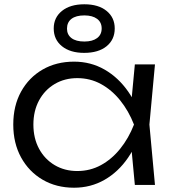

<svg xmlns="http://www.w3.org/2000/svg" viewBox="-20 -864 807 897"><path d="M610 0 590 -213 615 -282 590 -350 610 -563H704L678 -282L704 0ZM646 -282Q624 -194 578.5 -127.5Q533 -61 468.5 -24Q404 13 326 13Q243 13 179 -24.5Q115 -62 78.5 -128.5Q42 -195 42 -282Q42 -370 78.5 -436Q115 -502 179 -539Q243 -576 326 -576Q404 -576 468.5 -539Q533 -502 579 -436Q625 -370 646 -282ZM136 -282Q136 -218 162.5 -169Q189 -120 235.5 -92.5Q282 -65 341 -65Q401 -65 451.5 -92.5Q502 -120 541.5 -169Q581 -218 606 -282Q581 -346 541.5 -395Q502 -444 451.5 -471.5Q401 -499 341 -499Q282 -499 235.5 -471.5Q189 -444 162.5 -395Q136 -346 136 -282ZM373 -617Q308 -617 269.5 -648Q231 -679 231 -731Q231 -782 269.5 -813Q308 -844 374 -844Q440 -844 478 -813Q516 -782 516 -731Q516 -679 478 -648Q440 -617 373 -617ZM374 -670Q412 -670 433.5 -686Q455 -702 455 -731Q455 -760 433.5 -776Q412 -792 374 -792Q335 -792 314 -776Q293 -760 293 -730Q293 -702 314 -686Q335 -670 374 -670Z"/></svg>

Font: Unbounded Light
Style: Regular
Weight: 300
Designer: Luke Prowse, Jean-Baptiste Morizot, Fátima Lázaro, Florian Runge
Foundry: NaN
Version: Version 1.700